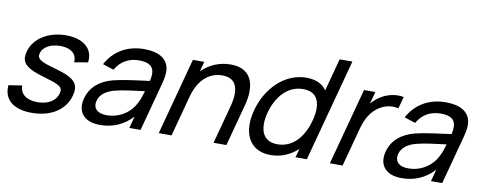

<svg xmlns="http://www.w3.org/2000/svg" viewBox="-63 -1016 3337 1328"><g transform="rotate(10 1606.0 -352.5)"><path d="M197.7 14.5C332.2 14.5 430.6 -48.5 458.6 -153C462.6 -168.1 464.8 -181.9 464.8 -194.4C464.8 -250.9 421.1 -283.1 312.5 -313C210.6 -340.5 179.4 -357 179.4 -386.2C179.4 -390.9 180.2 -396 181.7 -401.5C193.6 -446.1 246.5 -475.6 313 -475.6C315.1 -475.6 317.3 -475.6 319.5 -475.5C387.4 -473.6 427.2 -442.7 427.2 -392.1C427.2 -388.3 427 -384.5 426.5 -380.5L522 -397C523.1 -404.8 523.7 -412.4 523.7 -419.8C523.7 -502 453.7 -555 340.8 -555C216.3 -555 116.4 -492 91 -397C87.4 -383.6 85.5 -371.3 85.5 -360.1C85.5 -306.6 128.8 -275.9 238.6 -244.5C340.2 -215.1 369.2 -201.1 369.2 -171.2C369.2 -165.1 368 -158.3 365.9 -150.5C351.7 -97.5 298 -65 224.5 -65C146.5 -65 100.3 -101.5 101.6 -160.5L6.7 -146C6.2 -140.4 6 -134.9 6 -129.6C6 -38.2 75.8 14.5 197.7 14.5Z M1063.6 -449.5C1051.5 -520 987.4 -555 889.9 -555C767.9 -555 677 -497.5 626.1 -403L703.8 -377.5C741 -443.5 801.1 -472 866.6 -472C940.4 -472 972.2 -446.5 972.2 -393.4C972.2 -379.2 969.9 -363.1 965.6 -345C882.6 -334 784.6 -322.5 712.2 -304.5C623.8 -280.5 560 -231 537.3 -146C533.2 -130.9 531.2 -116.1 531.2 -102.1C531.2 -35.5 577.7 15 677.6 15C767.6 15 843.5 -18 904.2 -84L881.7 0H960.7L1050.1 -334C1058.9 -366.5 1065.6 -397.3 1065.6 -425C1065.6 -433.5 1065 -441.6 1063.6 -449.5ZM711.1 -59.5C647.5 -59.5 622.7 -88.5 622.7 -123.6C622.7 -131 623.8 -138.7 625.9 -146.5C639.4 -197 685.5 -221.5 733.8 -235.5C790.3 -250.5 865.6 -259 944.2 -269C937.2 -244.5 926.9 -210 912.5 -184C881.5 -117 807.1 -59.5 711.1 -59.5Z M1496.7 -554C1418.7 -554 1348.7 -524 1294.3 -470.5L1313 -540H1233L1088.3 0H1178.3L1254.5 -284.5C1288 -409.5 1363.1 -469.5 1452.6 -469.5C1532 -469.5 1559.2 -422.2 1559.2 -359.2C1559.2 -331.7 1554 -301.3 1545.8 -270.5L1473.3 0H1563.3L1643.3 -298.5C1651.1 -327.6 1656.7 -360.9 1656.7 -393.5C1656.7 -475.6 1621.2 -554 1496.7 -554Z M2232 -720 2170.6 -491C2143 -531.5 2095.8 -555 2028.3 -555C1878.3 -555 1753.9 -432.5 1710.5 -270.5C1701.1 -235.5 1696.5 -202.3 1696.5 -171.7C1696.5 -60.9 1757.7 15 1876 15C1949 15 2013.2 -13.5 2065.4 -61L2049 0H2128.5L2321.5 -720ZM1908.9 -66.5C1829.1 -66.5 1793.3 -116.4 1793.3 -189.8C1793.3 -214.4 1797.3 -241.6 1805 -270.5C1835.6 -384.5 1910.4 -473.5 2020.4 -473.5C2098.7 -473.5 2134.1 -427.6 2134.1 -355.1C2134.1 -329.8 2129.8 -301.4 2121.5 -270.5C2089.8 -152 2017.9 -66.5 1908.9 -66.5Z M2551.5 -507C2530 -494 2509 -475.5 2491.4 -454.5L2514.3 -540H2434.8L2290.1 0H2379.6L2452.2 -271C2469.4 -335 2499.4 -398.5 2561.9 -436C2591.8 -454.3 2623.5 -461.5 2651.7 -461.5C2665.9 -461.5 2679.2 -459.7 2690.9 -456.5L2713.3 -540C2701.9 -542.6 2689.3 -544 2675.8 -544C2635.8 -544 2589.3 -532.1 2551.5 -507Z M3182.1 -449.5C3170 -520 3105.9 -555 3008.4 -555C2886.4 -555 2795.5 -497.5 2744.6 -403L2822.3 -377.5C2859.5 -443.5 2919.6 -472 2985.1 -472C3058.9 -472 3090.7 -446.5 3090.7 -393.4C3090.7 -379.2 3088.4 -363.1 3084.1 -345C3001.1 -334 2903.1 -322.5 2830.7 -304.5C2742.3 -280.5 2678.5 -231 2655.8 -146C2651.7 -130.9 2649.7 -116.1 2649.7 -102.1C2649.7 -35.5 2696.2 15 2796.1 15C2886.1 15 2962 -18 3022.7 -84L3000.2 0H3079.2L3168.6 -334C3177.4 -366.5 3184.1 -397.3 3184.1 -425C3184.1 -433.5 3183.5 -441.6 3182.1 -449.5ZM2829.6 -59.5C2766 -59.5 2741.2 -88.5 2741.2 -123.6C2741.2 -131 2742.3 -138.7 2744.4 -146.5C2757.9 -197 2804 -221.5 2852.3 -235.5C2908.8 -250.5 2984.1 -259 3062.7 -269C3055.7 -244.5 3045.4 -210 3031 -184C3000 -117 2925.6 -59.5 2829.6 -59.5Z"/></g></svg>

Font: Manrope
Style: MediumItalic
Weight: 500
Italic angle: -15°
Designer: Mikhail Sharanda
Foundry: Mikhail Sharanda
Version: Version 4.502;hotconv 1.0.109;makeotfexe 2.5.65596